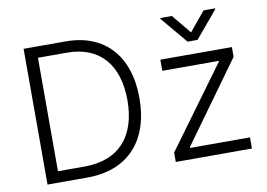

<svg xmlns="http://www.w3.org/2000/svg" viewBox="-80 -888 1408 1013"><g transform="rotate(-10 624.0 -381.0)"><path d="M309.7 0C528.4 0 653.1 -136.7 653.4 -365.4C653.4 -591.6 530.5 -727.3 322.4 -727.3H96.6V0ZM163 -59.7V-667.6H318.5C495 -667.6 588.8 -553.6 589.1 -365.4C589.1 -175.4 493.3 -59.7 305.8 -59.7ZM783.7 0H1191.8V-59.7H870.7V-64.3L1180.4 -493.3V-545.5H797.2V-485.8H1099.1V-481.2L783.7 -50.1ZM897 -762.1H835.2V-757.1L955.3 -614.3H1008.5L1128.6 -757.1V-762.1H1066.8L981.9 -659.1Z"/></g></svg>

Font: Karasuma Gothic
Style: Light
Weight: 300
Designer: Rasmus Andersson / Ryoko Nishizuka
Foundry: rsms
Version: Version 1.00